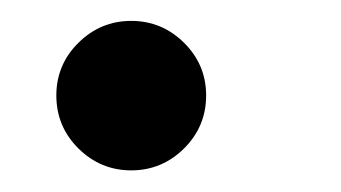

<svg xmlns="http://www.w3.org/2000/svg" viewBox="-20 -409 323 182"><path d="M104.4 -247.5Q75.3 -247.5 54.3 -268.3Q33.4 -289.1 33.4 -318.5Q33.4 -347.7 54.3 -368.4Q75.3 -389.2 104.4 -389.2Q133.5 -389.2 154.5 -368.4Q175.4 -347.7 175.4 -318.5Q175.4 -289.1 154.5 -268.3Q133.5 -247.5 104.4 -247.5Z"/></svg>

Font: Inter Zeller Medium
Style: Regular
Weight: 500
Designer: Rasmus Andersson; Joe Bland
Foundry: zeller
Version: Version 3.015;git-dec3a8cb1